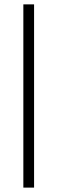

<svg xmlns="http://www.w3.org/2000/svg" viewBox="-20 -731 261 883"><path d="M136.7 -710.9V131.8H87.4V-710.9Z"/></svg>

Font: Vazirmatn RD UI ExtraLight
Style: Regular
Weight: 200
Designer: Saber Rastikerdar
Foundry: Saber Rastikerdar
Version: Version 33.003